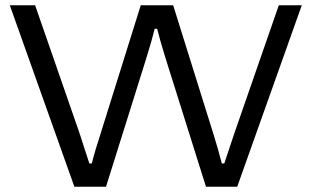

<svg xmlns="http://www.w3.org/2000/svg" viewBox="-20 -706 1178 726"><path d="M261.2 0 17.1 -686H112.8L280.8 -202.1Q285.6 -187.5 299.6 -144Q313.5 -100.6 317.9 -87.9H327.1Q337.9 -131.8 360.8 -202.1L512.2 -686H634.8L786.1 -202.1Q804.7 -143.1 818.8 -87.9H828.1Q849.6 -150.9 866.2 -202.1L1034.2 -686H1121.1L877 0H758.8L606 -485.8Q585.9 -549.8 574.2 -597.2H564.9Q555.2 -556.6 533.2 -485.8L380.9 0Z"/></svg>

Font: Archivo Expanded Light
Style: Regular
Weight: 300
Width: 7
Designer: Hector Gatti
Foundry: Omnibus-Type
Version: Version 2.001